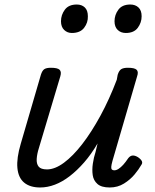

<svg xmlns="http://www.w3.org/2000/svg" viewBox="-20 -815 685 850"><path d="M158 15Q113 15 87 -6.5Q61 -28 57 -71.5Q53 -115 72 -179L161 -484Q167 -503 176.5 -509Q186 -515 205 -515Q235 -515 244 -506Q253 -497 247 -477L152 -159Q144 -134 142.5 -112Q141 -90 151 -77.5Q161 -65 188 -65Q223 -65 263 -94.5Q303 -124 344 -177Q385 -230 424.5 -302.5Q464 -375 497 -462L501 -484Q507 -503 517 -509Q527 -515 546 -515Q576 -515 585 -506Q594 -497 587 -477L478 -103Q473 -85 472.5 -76Q472 -67 476 -64Q480 -61 486 -61Q495 -61 505 -67.5Q515 -74 525.5 -85.5Q536 -97 548 -115Q557 -126 567.5 -126.5Q578 -127 591 -119Q604 -110 608 -101.5Q612 -93 605 -84Q595 -66 576 -43Q557 -20 529 -2.5Q501 15 466 15Q429 15 411.5 -0.5Q394 -16 390.5 -39.5Q387 -63 391 -90.5Q395 -118 403 -142L412 -180Q384 -132 352.5 -96Q321 -60 288.5 -35Q256 -10 223 2.5Q190 15 158 15ZM298 -669Q278 -669 264 -682.5Q250 -696 250 -721Q250 -749 267 -772Q284 -795 320 -795Q342 -795 355.5 -782Q369 -769 369 -743Q370 -715 352.5 -692Q335 -669 298 -669ZM537 -669Q515 -669 501 -682.5Q487 -696 487 -721Q487 -749 504 -772Q521 -795 557 -795Q579 -795 593 -782Q607 -769 607 -743Q607 -715 590 -692Q573 -669 537 -669Z"/></svg>

Font: Playwrite AU QLD
Style: Regular
Weight: 400
Designer: Veronika Burian, José Scaglione
Foundry: TypeTogether
Version: Version 1.002